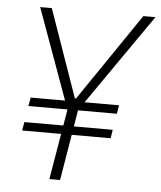

<svg xmlns="http://www.w3.org/2000/svg" viewBox="-52 -774 686 819"><g transform="rotate(5 290.5 -364.0)"><path d="M136.7 -727.5 280.8 -316.9 239.3 -306.6 86.9 -727.5ZM249 -316.9 528.8 -727.5H580.6L288.1 -306.6ZM294.4 -352.5 235.8 0H189.9L249.5 -352.5ZM458.5 -339.4 452.6 -302.7H73.7L80.1 -339.4ZM440.9 -232.9 435.1 -196.3H56.2L62.5 -232.9Z"/></g></svg>

Font: Inter 20pt ExtraLight
Style: Italic
Weight: 250
Italic angle: -9.3988°
Version: Version 4.001;git-66647c0bb